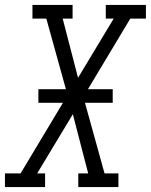

<svg xmlns="http://www.w3.org/2000/svg" viewBox="-50 -755 609 775"><path d="M-30 0V-55H33L204 -340H105V-395H216L137 -680H81V-735H243V-680H203L265 -441L409 -680H377V-735H539V-680H476L305 -395H405V-340H293L372 -55H428V0H266V-55H306L244 -294L100 -55H132V0Z"/></svg>

Font: Iosevka Slab Light Oblique
Style: Regular
Weight: 300
Italic angle: -9°
Monospace: yes
Designer: Belleve Invis
Foundry: Belleve Invis
Version: Version 11.1.1; ttfautohint (v1.8.3)